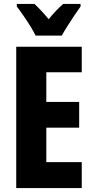

<svg xmlns="http://www.w3.org/2000/svg" viewBox="-20 -950 474 970"><path d="M393 0H62V-714H393V-585H214V-435H380V-305H214V-131H393ZM160 -770Q151 -789 134 -816.5Q117 -844 98 -871.5Q79 -899 65 -917V-930H154Q185 -902 226 -853Q247 -879 264.5 -897Q282 -915 299 -930H387V-917Q373 -898 355 -871Q337 -844 320 -817Q303 -790 292 -770Z"/></svg>

Font: Noto Sans ExtraCondensed ExtraBold
Style: Regular
Weight: 800
Width: 2
Designer: Monotype Design Team
Foundry: Monotype Imaging Inc.
Version: Version 2.013; ttfautohint (v1.8.4.7-5d5b)